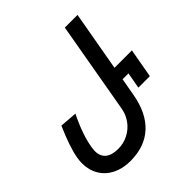

<svg xmlns="http://www.w3.org/2000/svg" viewBox="-201 -860 1006 1006"><g transform="rotate(-45 302.0 -357.0)"><path d="M0.5 -159.5Q0.5 -178 4.5 -201Q16 -266 64 -375.5L160.5 -368Q109 -264.5 96 -183Q93.5 -167 93.5 -156.5Q93.5 -118.5 117.8 -98.5Q142 -78.5 188.5 -78.5Q228.5 -78.5 262.8 -96Q297 -113.5 320 -144.2Q343 -175 350 -213.5L440 -726H534L475 -393H604L575 -231H490L506 -320.5H462.5L445.5 -224.5Q425 -107.5 359.8 -47.8Q294.5 12 189 12Q132.5 12 89.8 -9.5Q47 -31 23.8 -70Q0.5 -109 0.5 -159.5Z"/></g></svg>

Font: JuliaMono SemiBold
Style: Italic
Weight: 600
Italic angle: -9°
Monospace: yes
Designer: cormullion
Foundry: corm
Version: Version 0.056; ttfautohint (v1.8.4)